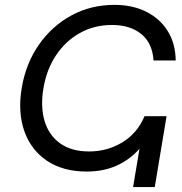

<svg xmlns="http://www.w3.org/2000/svg" viewBox="-20 -759 738 779"><path d="M332 -63Q236.3 -63 171.6 -106Q106.9 -148.9 79.3 -225.3Q51.8 -301.8 67.9 -400.9Q84.5 -501 137.5 -577.1Q190.4 -653.3 269.5 -696.3Q348.6 -739.3 444.3 -739.3Q517.1 -739.3 572.8 -711.7Q628.4 -684.1 660.2 -633.5Q691.9 -583 692.9 -513.7H603Q598.1 -585 552.7 -621.3Q507.3 -657.7 434.6 -657.7Q362.8 -657.7 304.4 -625.2Q246.1 -592.8 207.5 -534.9Q168.9 -477.1 156.2 -400.9Q143.6 -325.2 161.1 -267.3Q178.7 -209.5 224.4 -177Q270 -144.5 341.8 -144.5Q415.5 -144.5 476.6 -181.6Q537.6 -218.8 566.4 -287.6H655.8L607.9 0H520L545.9 -155.3Q506.3 -110.8 453.1 -86.9Q399.9 -63 332 -63Z"/></svg>

Font: Inter Display
Style: Italic
Weight: 400
Italic angle: -9.39999°
Designer: Rasmus Andersson
Foundry: rsms
Version: Version 4.000;git-a52131595